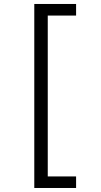

<svg xmlns="http://www.w3.org/2000/svg" viewBox="-20 -798 512 971"><path d="M153.4 152.7V-777.9H364.8V-719.3H221.5V94.3H364.8V152.7Z"/></svg>

Font: Panamera Thin
Style: Regular
Weight: 100
Designer: Bastien Sozeau
Foundry: NBR — Bastien Sozeau
Version: Version 3.003;gftools[0.9.33]